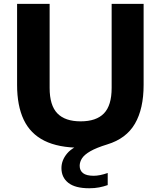

<svg xmlns="http://www.w3.org/2000/svg" viewBox="-20 -760 837 1000"><path d="M445 220.5Q371.5 220.5 335.8 192.2Q300 164 300 115.5Q300 74.5 330 38.8Q360 3 437.5 -22.5L425.5 9.5H400Q284.5 9.5 211.2 -27Q138 -63.5 103.5 -136.5Q69 -209.5 69 -317.5V-740H238.5V-302Q238.5 -211 278.8 -169.5Q319 -128 400 -128Q481.5 -128 521.5 -169.5Q561.5 -211 561.5 -302V-740H728V-317.5Q728 -193.5 682.8 -115.8Q637.5 -38 539 -8Q482 9.5 450.8 27.5Q419.5 45.5 407.2 64.5Q395 83.5 395 103.5Q395 128 412.5 141.8Q430 155.5 468 155.5Q483.5 155.5 501.2 152Q519 148.5 541 141V204Q520 211.5 496.5 216Q473 220.5 445 220.5Z"/></svg>

Font: Encode Sans SemiExpanded
Style: Bold
Weight: 700
Width: 6
Designer: Multiple Designers
Foundry: Impallari Type
Version: Version 3.002